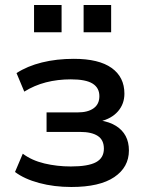

<svg xmlns="http://www.w3.org/2000/svg" viewBox="-20 -738 589 767"><path d="M265 9Q196 9 136.5 -7Q77 -23 40 -51L71 -124Q107 -97 157.5 -85Q208 -73 263 -73Q332 -73 363.5 -90Q395 -107 395 -144Q395 -179 370.5 -195Q346 -211 300 -211H166V-289H291Q331 -289 354 -305.5Q377 -322 377 -354Q377 -387 350 -404Q323 -421 263 -421Q210 -421 163.5 -409Q117 -397 77 -372L46 -446Q89 -474 147.5 -488.5Q206 -503 275 -503Q375 -503 426 -466.5Q477 -430 477 -364Q477 -323 451.5 -293.5Q426 -264 380 -253V-257Q418 -251 443.5 -235Q469 -219 482 -194.5Q495 -170 495 -137Q495 -70 436.5 -30.5Q378 9 265 9ZM314 -609V-718H424V-609ZM116 -609V-718H226V-609Z"/></svg>

Font: Nunito Sans 9pt SemiBold
Style: Regular
Weight: 600
Version: Version 3.101;gftools[0.9.27]